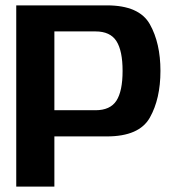

<svg xmlns="http://www.w3.org/2000/svg" viewBox="-20 -695 656 715"><path d="M40.5 0H182.5V-187H378Q498.5 -187 538 -257Q577.5 -327 577.5 -431Q577.5 -534.5 538 -604.8Q498.5 -675 378 -675H40.5ZM182.5 -284.5V-578H335.5Q390.5 -578 413.5 -542Q436.5 -506 436.5 -431Q436.5 -355.5 413.5 -320Q390.5 -284.5 335.5 -284.5Z"/></svg>

Font: Anybody UltraCondensed Thin SemiBold
Style: Regular
Weight: 600
Version: Version 1.111